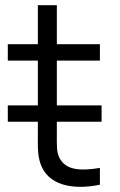

<svg xmlns="http://www.w3.org/2000/svg" viewBox="-20 -710 460 738"><path d="M10 -242H125.5V-195.5C125.5 -142.5 123 -104 142.5 -64.5C178 7.5 272.5 19 364 0V-64.5C286.5 -52 233.5 -56.5 209.5 -101.5C196.5 -124.5 198.5 -153 198.5 -198.5V-242H370.5V-305H198.5V-477H364V-540H198.5V-690H125.5V-540H10V-477H125.5V-305H10Z"/></svg>

Font: Eudonet
Style: Regular
Weight: 400
Designer: Mikhail Sharanda
Foundry: Mikhail Sharanda
Version: Version 4.503;Glyphs 3.1.2 (3151)